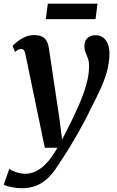

<svg xmlns="http://www.w3.org/2000/svg" viewBox="-58 -750 620 1020"><path d="M77.5 -459.5Q74 -477.5 68.5 -483.8Q63 -490 55 -490Q47 -490 39.5 -486.2Q32 -482.5 22 -474L9 -505.5Q14 -512.5 30.2 -526.2Q46.5 -540 70.8 -551.8Q95 -563.5 123 -563.5Q149.5 -563.5 165.5 -555.2Q181.5 -547 190 -531.8Q198.5 -516.5 201.5 -494.5Q208.5 -448.5 215.5 -401.8Q222.5 -355 229.5 -308Q236.5 -261 243.5 -214.2Q250.5 -167.5 257.5 -121L272 -8.5L324.5 -112.5Q343 -151.5 359.5 -188.5Q376 -225.5 388.2 -261Q400.5 -296.5 407.8 -330.8Q415 -365 415 -398.5Q415 -424 409 -440Q403 -456 396.8 -470.5Q390.5 -485 390.5 -506.5Q390.5 -532.5 406.5 -547.8Q422.5 -563 450.5 -563Q474.5 -563 490.8 -550Q507 -537 515.2 -515.5Q523.5 -494 523.5 -468.5Q523.5 -416.5 509.2 -367Q495 -317.5 472.5 -270Q450 -222.5 426 -176Q410 -142 391.2 -106.8Q372.5 -71.5 353 -37.2Q333.5 -3 314.5 28Q295.5 59 279 85Q262.5 111 249 130Q224 170.5 195.5 197Q167 223.5 133.2 236.8Q99.5 250 57.5 250Q31.5 250 2.8 244.2Q-26 238.5 -38 231L-8.5 146.5Q1.5 155 25.5 164Q49.5 173 78.5 173Q107 173 135.2 158.8Q163.5 144.5 191.5 114.2Q219.5 84 247 35H180ZM196 -730.5H460L449.5 -648.5H185.5Z"/></svg>

Font: Merriweather 28pt SemiBold
Style: Italic
Weight: 600
Italic angle: -7.8°
Version: Version 2.101